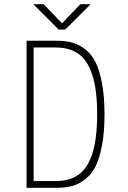

<svg xmlns="http://www.w3.org/2000/svg" viewBox="-20 -894 610 914"><path d="M411.5 -874 290.5 -753H259.5L138.5 -874H187.5L275.5 -783L362.5 -874ZM106.5 0V-700H249.5Q290.5 -700 322.2 -691.8Q354 -683.5 384.2 -660.5Q414.5 -637.5 434 -599.5Q453.5 -561.5 465.5 -498.2Q477.5 -435 477.5 -350Q477.5 -265 465.5 -201.8Q453.5 -138.5 434 -100.5Q414.5 -62.5 384.2 -39.5Q354 -16.5 322.2 -8.2Q290.5 0 249.5 0ZM140 -32H244Q311.5 -32 354.2 -62.5Q397 -93 419.8 -163.8Q442.5 -234.5 442.5 -350Q442.5 -465.5 419.8 -536.2Q397 -607 354.2 -637.5Q311.5 -668 244 -668H140Z"/></svg>

Font: League Mono Narrow Thin
Style: Regular
Weight: 100
Width: 3
Designer: Tyler Finck
Foundry: The League of Moveable Type / Tyler Finck
Version: Version 2.210